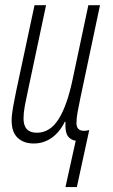

<svg xmlns="http://www.w3.org/2000/svg" viewBox="-20 -550 439 749"><path d="M235.4 179.7 275.4 -1Q253.4 -4.4 243.4 -21Q233.4 -37.6 235.4 -75.2H232.9Q212.9 -34.2 181.4 -12.2Q149.9 9.8 111.8 9.8Q72.3 9.8 48.8 -12.5Q25.4 -34.7 25.4 -79.6Q25.4 -101.1 31 -132.6Q36.6 -164.1 42.5 -191.9L114.7 -529.8H159.7L87.4 -189Q81.5 -162.6 76.7 -136.2Q71.8 -109.9 71.8 -87.9Q71.8 -32.2 123.5 -32.2Q175.3 -32.2 208.7 -85.4Q242.2 -138.7 263.7 -242.2L324.7 -529.8H370.1L293 -165Q286.1 -132.8 282.2 -110.1Q278.3 -87.4 278.3 -69.8Q278.3 -39.6 308.1 -39.6Q315.9 -39.6 328.1 -42.5L279.8 179.7Z"/></svg>

Font: Open Sans Condensed Light
Style: Italic
Weight: 300
Width: 3
Italic angle: -12°
Designer: Monotype Design Team
Foundry: Monotype Imaging Inc.
Version: Version 3.000; ttfautohint (v1.8.4)